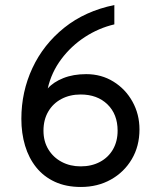

<svg xmlns="http://www.w3.org/2000/svg" viewBox="-20 -732 637 764"><path d="M302 12Q243 12 198.5 -8.5Q154 -29 124.2 -66Q94.5 -103 79.8 -152.2Q65 -201.5 65 -259Q65 -367 109 -461.2Q153 -555.5 235.8 -621.8Q318.5 -688 435 -712V-635Q373 -620.5 318 -584.8Q263 -549 223.8 -496.5Q184.5 -444 170 -380Q192.5 -405.5 232 -421.2Q271.5 -437 323 -437Q383.5 -437 431.5 -407.2Q479.5 -377.5 507.2 -327.5Q535 -277.5 535 -217Q535 -150.5 504.5 -98.8Q474 -47 421.2 -17.5Q368.5 12 302 12ZM301 -70Q344.5 -70 377.8 -87.8Q411 -105.5 429.5 -137.5Q448 -169.5 448 -212Q448 -277.5 407.5 -316.8Q367 -356 301 -356Q258 -356 224.5 -338.2Q191 -320.5 172 -288Q153 -255.5 153 -212Q153 -169.5 172.5 -137.5Q192 -105.5 225.5 -87.8Q259 -70 301 -70Z"/></svg>

Font: Overpass
Style: Regular
Weight: 400
Designer: Delve Withrington, Dave Bailey, Thomas Jockin
Foundry: Delve Fonts LLC
Version: Version 4.000